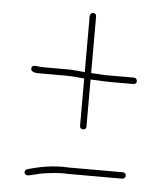

<svg xmlns="http://www.w3.org/2000/svg" viewBox="-45 -600 536 627"><g transform="rotate(5 223.5 -286.5)"><path d="M388 -40C388 -46 383 -50 377 -50H199C150 -53 104 -44 67 -33C52 -30 56 -10 71 -13C85 -15 105 -22 121 -24C145 -27 171 -31 198 -29H377C383 -29 388 -34 388 -40ZM225 -549V-365C207 -366 189 -369 169 -369H85C72 -369 51 -377 50 -362C49 -347 71 -348 85 -348H169C189 -348 207 -345 225 -344V-188C225 -182 230 -178 236 -178C242 -178 246 -182 246 -188V-343C249 -342 253 -342 257 -342C274 -341 299 -340 317 -340H387C393 -340 397 -344 397 -350C397 -356 393 -361 387 -361H289L259 -363C254 -363 250 -363 246 -364V-549C246 -555 242 -560 236 -560C230 -560 225 -555 225 -549Z"/></g></svg>

Font: Electronic
Style: Thn
Weight: 100
Version: Version 1.011